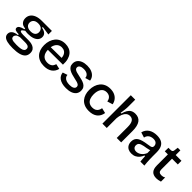

<svg xmlns="http://www.w3.org/2000/svg" viewBox="217 -1949 3371 3371"><g transform="rotate(45 1902.5 -263.5)"><path d="M273 178Q189 178 135.5 165Q82 152 57 126Q32 100 32 62Q32 16 68 -13.5Q104 -43 177 -51V-71Q123 -70 95.5 -82.5Q68 -95 68 -122Q68 -150 95.5 -169.5Q123 -189 185 -204V-223Q124 -225 91 -261Q58 -297 58 -353Q58 -404 85.5 -442.5Q113 -481 166.5 -502.5Q220 -524 296 -524H547V-436L386 -460V-440Q446 -429 476 -402Q506 -375 506 -329Q506 -288 480.5 -256Q455 -224 406 -206.5Q357 -189 286 -189Q273 -189 258 -190Q243 -191 214 -195Q190 -180 175.5 -167Q161 -154 161 -144Q161 -134 173.5 -128Q186 -122 205 -120Q224 -118 241 -118H369Q389 -118 420 -114.5Q451 -111 482 -98Q513 -85 534 -57.5Q555 -30 555 19Q555 75 523 110Q491 145 428 161.5Q365 178 273 178ZM280 89Q344 89 383 81.5Q422 74 440 57Q458 40 458 14Q458 -10 446 -23.5Q434 -37 416.5 -42.5Q399 -48 381 -49Q363 -50 350 -50H231Q178 -41 157 -19.5Q136 2 136 28Q136 53 154 66.5Q172 80 204.5 84.5Q237 89 280 89ZM287 -253Q345 -253 374.5 -278.5Q404 -304 404 -346Q404 -391 374 -419.5Q344 -448 285 -448Q227 -448 196.5 -420Q166 -392 166 -349Q166 -320 180 -298.5Q194 -277 220.5 -265Q247 -253 287 -253Z M884 13Q822 13 774 -5.5Q726 -24 693 -58.5Q660 -93 643 -141.5Q626 -190 626 -251Q626 -312 643 -363.5Q660 -415 691.5 -453Q723 -491 769.5 -512Q816 -533 875 -533Q930 -533 973.5 -515Q1017 -497 1047 -460.5Q1077 -424 1092 -369.5Q1107 -315 1103 -242L696 -239V-307L1039 -310L1001 -268Q1007 -328 991 -367Q975 -406 945 -425Q915 -444 876 -444Q832 -444 799.5 -421.5Q767 -399 749 -356Q731 -313 731 -253Q731 -163 771 -117.5Q811 -72 885 -72Q916 -72 938 -79.5Q960 -87 975 -99.5Q990 -112 999.5 -129.5Q1009 -147 1015 -166L1110 -144Q1101 -107 1082.5 -78.5Q1064 -50 1036 -29.5Q1008 -9 970.5 2Q933 13 884 13Z M1430 13Q1376 13 1334 2Q1292 -9 1262.5 -29.5Q1233 -50 1217 -79Q1201 -108 1198 -142L1286 -171Q1286 -142 1304 -119Q1322 -96 1355.5 -83.5Q1389 -71 1436 -71Q1491 -71 1521 -89Q1551 -107 1551 -139Q1551 -163 1534.5 -177Q1518 -191 1487.5 -200Q1457 -209 1416 -217Q1379 -225 1342.5 -235.5Q1306 -246 1275.5 -263Q1245 -280 1226.5 -307.5Q1208 -335 1208 -377Q1208 -425 1233 -459.5Q1258 -494 1305.5 -513.5Q1353 -533 1419 -533Q1483 -533 1529.5 -514Q1576 -495 1604 -461Q1632 -427 1638 -381L1546 -354Q1544 -385 1527.5 -406Q1511 -427 1483 -437.5Q1455 -448 1417 -448Q1367 -448 1338.5 -430Q1310 -412 1310 -381Q1310 -357 1327.5 -342.5Q1345 -328 1375.5 -319.5Q1406 -311 1445 -303Q1485 -295 1522 -285Q1559 -275 1588.5 -258.5Q1618 -242 1635.5 -214.5Q1653 -187 1653 -145Q1653 -94 1625.5 -58.5Q1598 -23 1548 -5Q1498 13 1430 13Z M1998 13Q1931 13 1882.5 -8Q1834 -29 1803 -66Q1772 -103 1757 -151Q1742 -199 1742 -254Q1742 -313 1758 -363.5Q1774 -414 1805.5 -452.5Q1837 -491 1884 -512Q1931 -533 1993 -533Q2054 -533 2099.5 -512.5Q2145 -492 2174 -454.5Q2203 -417 2212 -367L2110 -336Q2107 -365 2093 -390Q2079 -415 2053 -429.5Q2027 -444 1990 -444Q1955 -444 1929 -430.5Q1903 -417 1886 -391.5Q1869 -366 1860.5 -332Q1852 -298 1852 -257Q1852 -201 1867.5 -159.5Q1883 -118 1916 -95.5Q1949 -73 1999 -73Q2041 -73 2068 -88Q2095 -103 2110 -128.5Q2125 -154 2130 -188L2227 -165Q2221 -124 2203 -90.5Q2185 -57 2156 -34Q2127 -11 2087.5 1Q2048 13 1998 13Z M2325 0V-319V-705H2435V-543Q2435 -522 2434 -499.5Q2433 -477 2430 -454Q2427 -431 2424 -408Q2421 -385 2417 -361H2435Q2450 -417 2472.5 -455.5Q2495 -494 2529.5 -513.5Q2564 -533 2613 -533Q2703 -533 2747 -470.5Q2791 -408 2791 -283V0H2681V-269Q2681 -357 2654.5 -398Q2628 -439 2575 -439Q2531 -439 2501.5 -413Q2472 -387 2455 -343Q2438 -299 2433 -243V0Z M3053 13Q3010 13 2976 -3.5Q2942 -20 2922.5 -53Q2903 -86 2903 -135Q2903 -174 2917.5 -202.5Q2932 -231 2961.5 -250.5Q2991 -270 3037 -282.5Q3083 -295 3146 -304Q3181 -309 3203.5 -314Q3226 -319 3236.5 -330Q3247 -341 3247 -363Q3247 -397 3223.5 -421.5Q3200 -446 3148 -446Q3119 -446 3090.5 -436Q3062 -426 3041.5 -403.5Q3021 -381 3014 -343L2916 -374Q2925 -412 2945 -441.5Q2965 -471 2995 -491.5Q3025 -512 3064.5 -522.5Q3104 -533 3151 -533Q3220 -533 3265 -510Q3310 -487 3332.5 -439.5Q3355 -392 3355 -318V-212Q3355 -179 3356.5 -142.5Q3358 -106 3360.5 -69.5Q3363 -33 3367 0H3268Q3265 -30 3262.5 -62Q3260 -94 3258 -127H3243Q3229 -89 3203.5 -57Q3178 -25 3140.5 -6Q3103 13 3053 13ZM3091 -71Q3112 -71 3133.5 -78Q3155 -85 3176.5 -99.5Q3198 -114 3216.5 -137Q3235 -160 3249 -192L3248 -286L3274 -281Q3257 -266 3231.5 -258Q3206 -250 3176 -245.5Q3146 -241 3116.5 -235.5Q3087 -230 3062.5 -220.5Q3038 -211 3023.5 -194Q3009 -177 3009 -147Q3009 -110 3032 -90.5Q3055 -71 3091 -71Z M3672 11Q3595 11 3557.5 -31Q3520 -73 3520 -160V-431H3443L3445 -520H3495Q3521 -520 3534 -528.5Q3547 -537 3550 -559L3560 -636H3625V-520H3768V-429H3625V-163Q3625 -124 3643 -107Q3661 -90 3696 -90Q3715 -90 3734.5 -94.5Q3754 -99 3772 -112V-7Q3742 3 3717 7Q3692 11 3672 11Z"/></g></svg>

Font: Bricolage Grotesque 96pt ExtraBold Medium
Style: Regular
Weight: 500
Version: Version 1.001;gftools[0.9.33.dev8+g029e19f]